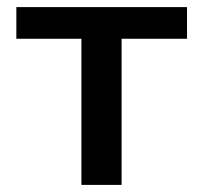

<svg xmlns="http://www.w3.org/2000/svg" viewBox="-20 -520 572 540"><path d="M209 0H322V-411H506V-500H26V-411H209Z"/></svg>

Font: LT Wave Medium
Style: Regular
Weight: 500
Designer: Daniel Lyons
Version: Version 2.5 (Glyphs App)